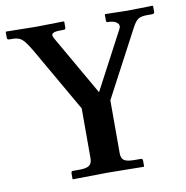

<svg xmlns="http://www.w3.org/2000/svg" viewBox="-75 -719 766 792"><g transform="rotate(-10 308.5 -323.0)"><path d="M253.9 -71.8V-280.8L97.2 -553.2Q73.2 -593.3 59.3 -603Q45.4 -612.8 22.9 -612.8H11.2Q0 -612.8 0 -620.1V-645L2 -647Q115.7 -645 128.9 -645L243.2 -647L245.1 -645V-621.1Q245.1 -612.8 237.8 -612.8Q216.8 -612.8 206.8 -611.8Q196.8 -610.8 191.2 -606.9Q185.5 -603 187.3 -595.9Q189 -588.9 196.8 -576.2L335.9 -334L463.9 -576.2Q472.2 -591.3 460 -602.1Q447.8 -612.8 420.9 -612.8Q415 -612.8 415 -620.1V-645L417 -647Q495.6 -645 507.8 -645L615.2 -647L617.2 -645V-621.1Q617.2 -612.8 606.9 -612.8H585.9Q562.5 -612.8 549.8 -605.5Q537.6 -597.7 524.9 -574.2L376 -293V-71.8Q376 -49.3 388.4 -41.3Q400.9 -33.2 431.2 -33.2H458Q465.8 -33.2 465.8 -23.9V-1L463.9 1Q355 -1 315.9 -1L167 1L166 -1V-23.9Q166 -33.2 172.9 -33.2H200.2Q230.5 -33.2 242.2 -42Q253.9 -50.8 253.9 -71.8Z"/></g></svg>

Font: Linux Libertine G
Style: Semibold
Weight: 600
Designer: Philipp H. Poll
Foundry: Philipp H. Poll
Version: Version 5.1.1